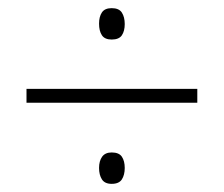

<svg xmlns="http://www.w3.org/2000/svg" viewBox="-20 -588 550 471"><path d="M254 -491Q237 -491 230 -501.5Q223 -512 223 -530Q223 -547 230 -557.5Q237 -568 254 -568Q272 -568 279 -557Q286 -546 286 -529Q286 -512 279 -501.5Q272 -491 254 -491ZM45 -336V-370H464V-336ZM254 -137Q237 -137 230 -148Q223 -159 223 -176Q223 -193 230.5 -203.5Q238 -214 254 -214Q272 -214 279 -203.5Q286 -193 286 -176Q286 -159 279 -148Q272 -137 254 -137Z"/></svg>

Font: Noto Sans Khmer UI SemiCondensed ExtraLight
Style: Regular
Weight: 200
Width: 4
Designer: Danh Hong and the Monotype Design Team
Foundry: Monotype Imaging Inc.
Version: Version 2.002; ttfautohint (v1.8.4.7-5d5b)